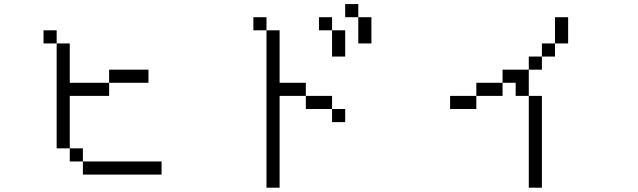

<svg xmlns="http://www.w3.org/2000/svg" viewBox="-20 -832 3040 915"><path d="M250 -625H187.5V-687.5H250ZM250 -625H312.5V-437.5H500V-375H312.5V-125H250ZM312.5 -125H375V-62.5H312.5ZM375 -62.5H750V0H375ZM500 -500H687.5V-437.5H500Z M1687.5 -750H1625V-812.5H1687.5ZM1187.5 -750H1250V-687.5H1187.5ZM1250 -687.5H1312.5V-437.5H1437.5V-375H1312.5V62.5H1250ZM1437.5 -375H1562.5V-312.5H1437.5ZM1500 -750H1562.5V-687.5H1500ZM1562.5 -312.5H1625V-250H1562.5ZM1562.5 -687.5H1625V-562.5H1562.5ZM1687.5 -750H1750V-625H1687.5Z M2687.5 -625H2625V-750H2687.5ZM2125 -375H2250V-312.5H2125ZM2250 -437.5H2375V-375H2250ZM2375 -500H2500V-375H2437.5V-437.5H2375ZM2500 -375H2562.5V62.5H2500ZM2500 -562.5H2562.5V-500H2500ZM2562.5 -625H2625V-562.5H2562.5Z"/></svg>

Font: 寒蝉点阵体 16px
Style: Regular
Weight: 400
Designer: Designed by Warren2060
Foundry: ChillType
Version: Version 1.000